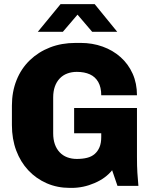

<svg xmlns="http://www.w3.org/2000/svg" viewBox="-20 -905 736 935"><path d="M320 10Q259 10 207.5 -12.5Q156 -35 118 -75.5Q80 -116 59 -172Q38 -228 38 -296V-391Q38 -458 60.5 -514.5Q83 -571 125 -611.5Q167 -652 223.5 -674Q280 -696 348 -696H373Q430 -696 480 -678Q530 -660 567.5 -626.5Q605 -593 626 -546Q647 -499 647 -441H473Q473 -480 458.5 -505.5Q444 -531 417.5 -543Q391 -555 354 -555Q329 -555 307.5 -547Q286 -539 270.5 -522.5Q255 -506 247 -483Q239 -460 239 -430V-256Q239 -226 247 -203Q255 -180 270.5 -163.5Q286 -147 307.5 -139Q329 -131 354 -131Q382 -131 404 -136.5Q426 -142 441 -155Q456 -168 464.5 -188Q473 -208 473 -237V-256H341V-379H647V-141Q647 -94 649 -63.5Q651 -33 654 0H552L526 -76Q495 -37 440.5 -13.5Q386 10 329 10ZM164 -750 275 -885H441L551 -750H429L341 -853H374L286 -750Z"/></svg>

Font: Chivo Medium ExtraBold
Style: Regular
Weight: 800
Version: Version 2.002